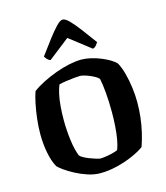

<svg xmlns="http://www.w3.org/2000/svg" viewBox="-140 -1099 1041 1205"><g transform="rotate(-15 380.5 -496.5)"><path d="M362 0Q322 0 280 -14Q238 -28 201.5 -47.5Q165 -67 139.5 -85.5Q114 -104 105 -114Q83 -152 71.5 -211.5Q60 -271 60 -333Q60 -384 66 -434Q72 -484 81 -528Q90 -572 101 -603Q131 -626 172.5 -647Q214 -668 260.5 -685Q307 -702 351 -711Q395 -720 429 -720Q457 -720 490 -712.5Q523 -705 554.5 -692Q586 -679 610 -664.5Q634 -650 646 -636Q663 -605 675 -560.5Q687 -516 693.5 -466Q700 -416 700 -370Q700 -322 694.5 -274Q689 -226 678.5 -180.5Q668 -135 653 -92Q624 -70 575 -48.5Q526 -27 470 -13.5Q414 0 362 0ZM386 -89Q397 -89 419 -92Q441 -95 464.5 -101Q488 -107 500 -113Q511 -141 517.5 -179.5Q524 -218 527 -262.5Q530 -307 530 -351Q530 -417 525 -476.5Q520 -536 512 -572Q505 -581 489.5 -590Q474 -599 456 -606.5Q438 -614 421.5 -618.5Q405 -623 395 -623Q381 -623 355 -620.5Q329 -618 302.5 -614Q276 -610 257 -605Q247 -581 239.5 -547Q232 -513 228.5 -471Q225 -429 225 -382Q225 -316 233.5 -250.5Q242 -185 259 -143Q265 -135 282.5 -125.5Q300 -116 321 -108Q342 -100 360.5 -94.5Q379 -89 386 -89ZM243 -767Q231 -770 222 -780Q213 -790 208 -799Q247 -852 280 -895.5Q313 -939 339 -966Q365 -993 381 -993Q398 -993 424 -966.5Q450 -940 483 -896Q516 -852 554 -800Q550 -794 541 -782Q532 -770 518 -767L380 -874Z"/></g></svg>

Font: Texturina 12pt ExtraBold
Style: Regular
Weight: 800
Designer: Guillermo Torres Carreño
Foundry: Omnibus-Type
Version: Version 1.002